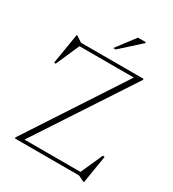

<svg xmlns="http://www.w3.org/2000/svg" viewBox="-209 -982 1010 1118"><g transform="rotate(30 296.0 -423.0)"><path d="M532.5 -675V-667.5L101.5 -10.5L96.5 -22H485.5L551.5 -169.5L563.5 -167L533 19H528L488.5 0H57.5V-7.5L486.5 -663.5L505.5 -653H114.5L45 -495L34.5 -497L68 -701H73L112 -675ZM290 -742 384.5 -866.5H437V-860L306.5 -742Z"/></g></svg>

Font: Newsreader 24pt ExtraLight
Style: Regular
Weight: 250
Designer: Hugues Gentile
Foundry: Production Type
Version: Version 1.003